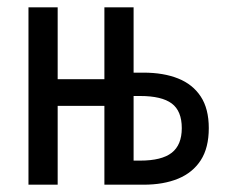

<svg xmlns="http://www.w3.org/2000/svg" viewBox="-20 -506 640 526"><path d="M58 0V-486H138V-289H266V-486H346V0H266V-216H138V0ZM266 0V-486H346V-307H373Q428 -307 468 -291Q508 -275 530 -241.5Q552 -208 552 -155Q552 -101 530 -67Q508 -33 468 -16.5Q428 0 373 0ZM346 -66H364Q423 -66 450.5 -87.5Q478 -109 478 -155Q478 -202 450.5 -222.5Q423 -243 364 -243H346Z"/></svg>

Font: Source Code Pro
Style: Regular
Weight: 400
Monospace: yes
Designer: Paul D. Hunt, Teo Tuominen
Foundry: Adobe Systems Incorporated
Version: Version 1.018;hotconv 1.0.116;makeotfexe 2.5.65601